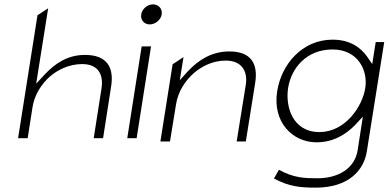

<svg xmlns="http://www.w3.org/2000/svg" viewBox="-20 -664 1783 881"><path d="M63 -30H107L129 -171C138 -230 171 -279 209 -313C244 -343 296 -370 357 -370C433 -370 455 -319 446 -260L410 -30H453L490 -268C504 -357 469 -412 370 -412C288 -412 231 -371 184 -321L146 -280L201 -626L152 -594Z M628 -598C624 -573 641 -552 667 -552C693 -552 718 -573 722 -598C726 -623 708 -644 682 -644C656 -644 632 -623 628 -598ZM564 -30H607L673 -451H630Z M716 -15H760L788 -187C798 -247 832 -296 870 -329C905 -359 955 -386 1016 -386C1091 -386 1117 -335 1108 -276L1066 -15H1108L1151 -284C1165 -373 1131 -428 1032 -428C950 -428 889 -387 842 -337L805 -296L822 -402L772 -369Z M1252 -246C1229 -103 1323 -11 1432 -11C1509 -11 1566 -46 1610 -91L1645 -129L1621 26C1608 107 1535 154 1436 154C1380 154 1328 153 1260 115L1237 155C1307 193 1362 197 1429 197C1579 197 1649 118 1663 32L1743 -471H1704L1688 -370L1664 -405C1633 -448 1584 -482 1506 -482C1365 -482 1271 -367 1252 -246ZM1302 -260C1316 -350 1385 -437 1506 -437C1624 -437 1669 -339 1656 -260C1643 -175 1564 -58 1446 -58C1321 -58 1289 -177 1302 -260Z"/></svg>

Font: Charger Sport
Style: HLExtObl
Weight: 100
Designer: Jasper
Foundry: Cannot Into Space Fonts
Version: Version 1.1